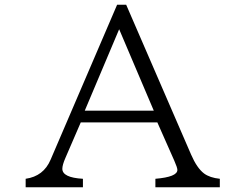

<svg xmlns="http://www.w3.org/2000/svg" viewBox="-20 -795 1040 815"><path d="M477.1 -774.9H515.6L791 -139.2Q815.9 -81.5 846.2 -58.6Q870.6 -40.5 913.1 -36.1V0H639.6V-36.1Q732.9 -43.9 732.9 -73.7Q732.9 -83.5 719.7 -113.3L647.9 -275.4H322.8L257.8 -125Q244.6 -94.7 244.6 -78.6Q244.6 -41 332 -36.1V0H88.9V-36.1Q165 -46.9 194.8 -117.2ZM485.8 -670.9 339.8 -325.2H632.8Z"/></svg>

Font: BIZ UDPMincho
Style: Regular
Weight: 400
Designer: TypeBank Co., Ltd.
Foundry: Morisawa Inc.
Version: Version 1.06